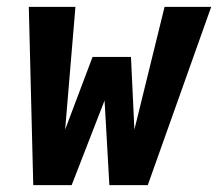

<svg xmlns="http://www.w3.org/2000/svg" viewBox="-20 -540 640 560"><path d="M77 0 64 -520H200L170 -162L250 -374H362L372 -162L460 -520H596L411 0H299L285 -247L189 0Z"/></svg>

Font: Iosevka Heavy Extended
Style: Italic
Weight: 900
Width: 7
Italic angle: -9°
Monospace: yes
Designer: Belleve Invis
Foundry: Belleve Invis
Version: Version 32.5.0; ttfautohint (v1.8.4)